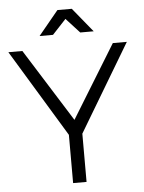

<svg xmlns="http://www.w3.org/2000/svg" viewBox="-59 -940 741 987"><g transform="rotate(-5 311.0 -446.5)"><path d="M312 -844.2 241.2 -768.1H171.9L274.9 -893.1H349.1L451.2 -768.1H381.8ZM616.2 -699.2 347.2 -249V0H277.8V-249L4.9 -699.2H77.1L313 -323.2L543.9 -699.2Z"/></g></svg>

Font: Montserrat arm Light
Style: Regular
Weight: 300
Designer: Julieta Ulanovsky
Foundry: Julieta Ulanovsky
Version: Version 6.000;PS 006.000;hotconv 1.0.88;makeotf.lib2.5.64775